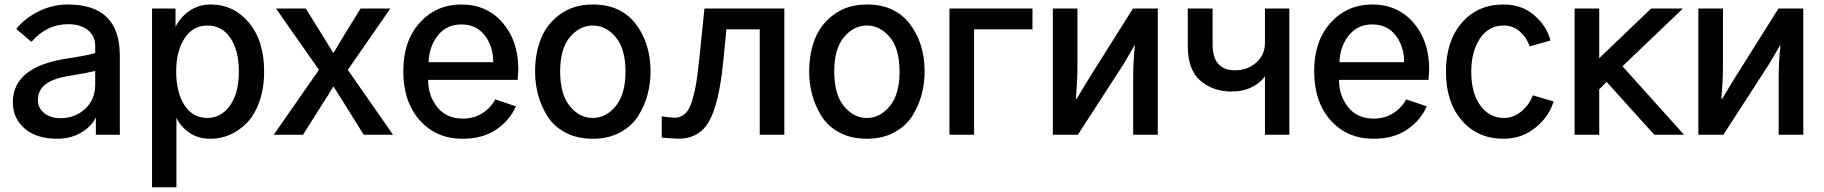

<svg xmlns="http://www.w3.org/2000/svg" viewBox="-20 -588 7961 838"><path d="M145.5 -150.4Q145.5 -117.2 172.4 -94.7Q199.2 -72.3 245.1 -72.3Q307.6 -72.3 351.6 -112.8Q395.5 -153.3 395.5 -218.8V-278.3Q350.6 -267.6 277.3 -255.9Q210.9 -245.1 178.2 -219.7Q145.5 -194.3 145.5 -150.4ZM36.1 -141.6Q36.1 -295.9 269.5 -332Q366.2 -346.7 395.5 -356.4V-386.7Q395.5 -430.7 363.8 -456.5Q332 -482.4 278.3 -482.4Q183.6 -482.4 117.2 -405.3L50.8 -461.9Q92.8 -511.7 151.9 -540Q210.9 -568.4 276.4 -568.4Q502.9 -568.4 502.9 -345.7V0H398.4V-76.2Q381.8 -38.1 335.9 -10.3Q290 17.6 229.5 17.6Q139.6 17.6 87.9 -26.9Q36.1 -71.3 36.1 -141.6Z M749 -276.4Q749 -184.6 785.2 -128.9Q821.3 -73.2 884.8 -73.2Q945.3 -73.2 983.9 -127.4Q1022.5 -181.6 1022.5 -276.4Q1022.5 -367.2 985.8 -421.9Q949.2 -476.6 884.8 -476.6Q822.3 -476.6 785.6 -420.9Q749 -365.2 749 -276.4ZM643.6 229.5V-550.8H746.1V-470.7Q767.6 -513.7 807.6 -541Q847.7 -568.4 899.4 -568.4Q1000 -568.4 1066.4 -489.3Q1132.8 -410.2 1132.8 -276.4Q1132.8 -202.1 1111.8 -143.6Q1090.8 -85 1056.6 -50.8Q1022.5 -16.6 982.4 0.5Q942.4 17.6 899.4 17.6Q843.8 17.6 805.7 -9.3Q767.6 -36.1 750 -74.2V229.5Z M1174.8 0 1372.1 -283.2 1184.6 -550.8H1314.5L1393.6 -423.8Q1400.4 -412.1 1414.1 -390.1Q1427.7 -368.2 1433.6 -358.4H1436.5Q1441.4 -367.2 1475.6 -423.8L1553.7 -550.8H1683.6L1498 -283.2L1695.3 0H1567.4L1478.5 -142.6Q1458 -174.8 1436.5 -209H1433.6Q1413.1 -172.9 1392.6 -142.6L1302.7 0Z M1740.2 -278.3Q1740.2 -409.2 1812 -488.8Q1883.8 -568.4 1994.1 -568.4Q2104.5 -568.4 2173.3 -489.3Q2242.2 -410.2 2242.2 -285.2Q2242.2 -283.2 2239.3 -239.3H1848.6Q1848.6 -169.9 1888.7 -120.1Q1928.7 -70.3 2000 -70.3Q2047.9 -70.3 2085 -93.8Q2122.1 -117.2 2141.6 -154.3L2231.4 -124Q2205.1 -62.5 2146 -22.5Q2086.9 17.6 1999 17.6Q1883.8 17.6 1812 -63Q1740.2 -143.6 1740.2 -278.3ZM1850.6 -316.4H2132.8Q2132.8 -385.7 2095.7 -433.6Q2058.6 -481.4 1994.1 -481.4Q1928.7 -481.4 1890.6 -432.6Q1852.5 -383.8 1850.6 -316.4Z M2424.8 -275.4Q2424.8 -176.8 2466.8 -125Q2508.8 -73.2 2567.4 -73.2Q2625 -73.2 2667.5 -125Q2710 -176.8 2710 -275.4Q2710 -375 2667.5 -425.8Q2625 -476.6 2567.4 -476.6Q2509.8 -476.6 2467.3 -425.8Q2424.8 -375 2424.8 -275.4ZM2315.4 -275.4Q2315.4 -355.5 2341.3 -419.9Q2367.2 -484.4 2425.8 -526.4Q2484.4 -568.4 2567.4 -568.4Q2689.5 -568.4 2754.4 -483.9Q2819.3 -399.4 2819.3 -275.4Q2819.3 -224.6 2806.6 -176.3Q2793.9 -127.9 2766.1 -83Q2738.3 -38.1 2687 -10.3Q2635.7 17.6 2567.4 17.6Q2499 17.6 2448.2 -9.3Q2397.5 -36.1 2369.6 -80.6Q2341.8 -125 2328.6 -173.8Q2315.4 -222.7 2315.4 -275.4Z M2868.2 -80.1Q2909.2 -74.2 2924.8 -74.2Q2952.1 -74.2 2971.2 -92.8Q2990.2 -111.3 3002 -151.9Q3013.7 -192.4 3019.5 -230.5Q3025.4 -268.6 3032.2 -332L3054.7 -550.8H3403.3V0H3295.9V-460H3150.4L3136.7 -320.3Q3119.1 -139.6 3076.2 -61Q3033.2 17.6 2939.5 17.6Q2936.5 17.6 2868.2 12.7Z M3621.1 -275.4Q3621.1 -176.8 3663.1 -125Q3705.1 -73.2 3763.7 -73.2Q3821.3 -73.2 3863.8 -125Q3906.2 -176.8 3906.2 -275.4Q3906.2 -375 3863.8 -425.8Q3821.3 -476.6 3763.7 -476.6Q3706.1 -476.6 3663.6 -425.8Q3621.1 -375 3621.1 -275.4ZM3511.7 -275.4Q3511.7 -355.5 3537.6 -419.9Q3563.5 -484.4 3622.1 -526.4Q3680.7 -568.4 3763.7 -568.4Q3885.7 -568.4 3950.7 -483.9Q4015.6 -399.4 4015.6 -275.4Q4015.6 -224.6 4002.9 -176.3Q3990.2 -127.9 3962.4 -83Q3934.6 -38.1 3883.3 -10.3Q3832 17.6 3763.7 17.6Q3695.3 17.6 3644.5 -9.3Q3593.8 -36.1 3565.9 -80.6Q3538.1 -125 3524.9 -173.8Q3511.7 -222.7 3511.7 -275.4Z M4124 0V-550.8H4486.3V-460H4231.4V0Z M4575.2 0V-550.8H4682.6V-295.9Q4682.6 -240.2 4675.8 -156.2H4678.7L4734.4 -248L4924.8 -550.8H5033.2V0H4925.8V-247.1Q4925.8 -324.2 4933.6 -389.6H4931.6L4884.8 -309.6L4684.6 0Z M5164.1 -387.7V-550.8H5272.5V-393.6Q5272.5 -281.2 5371.1 -281.2Q5424.8 -281.2 5462.9 -314.9Q5501 -348.6 5501 -400.4V-550.8H5607.4V0H5501V-253.9H5500Q5482.4 -227.5 5444.3 -208Q5406.2 -188.5 5354.5 -188.5Q5274.4 -188.5 5219.2 -235.8Q5164.1 -283.2 5164.1 -387.7Z M5715.8 -278.3Q5715.8 -409.2 5787.6 -488.8Q5859.4 -568.4 5969.7 -568.4Q6080.1 -568.4 6148.9 -489.3Q6217.8 -410.2 6217.8 -285.2Q6217.8 -283.2 6214.8 -239.3H5824.2Q5824.2 -169.9 5864.3 -120.1Q5904.3 -70.3 5975.6 -70.3Q6023.4 -70.3 6060.5 -93.8Q6097.7 -117.2 6117.2 -154.3L6207 -124Q6180.7 -62.5 6121.6 -22.5Q6062.5 17.6 5974.6 17.6Q5859.4 17.6 5787.6 -63Q5715.8 -143.6 5715.8 -278.3ZM5826.2 -316.4H6108.4Q6108.4 -385.7 6071.3 -433.6Q6034.2 -481.4 5969.7 -481.4Q5904.3 -481.4 5866.2 -432.6Q5828.1 -383.8 5826.2 -316.4Z M6291 -275.4Q6291 -408.2 6359.9 -488.3Q6428.7 -568.4 6542 -568.4Q6622.1 -568.4 6676.8 -521Q6731.4 -473.6 6747.1 -411.1L6656.2 -385.7Q6643.6 -423.8 6613.8 -450.2Q6584 -476.6 6543 -476.6Q6476.6 -476.6 6439 -419.4Q6401.4 -362.3 6401.4 -275.4Q6401.4 -180.7 6441.4 -127Q6481.4 -73.2 6543 -73.2Q6586.9 -73.2 6621.6 -103Q6656.2 -132.8 6669.9 -171.9L6760.7 -145.5Q6742.2 -80.1 6682.1 -31.2Q6622.1 17.6 6542 17.6Q6429.7 17.6 6360.4 -62Q6291 -141.6 6291 -275.4Z M6852.5 0V-550.8H6960V-334L7186.5 -550.8H7325.2L7061.5 -298.8L7330.1 0H7200.2L6992.2 -230.5L6960 -198.2V0Z M7392.6 0V-550.8H7500V-295.9Q7500 -240.2 7493.2 -156.2H7496.1L7551.8 -248L7742.2 -550.8H7850.6V0H7743.2V-247.1Q7743.2 -324.2 7751 -389.6H7749L7702.1 -309.6L7502 0Z"/></svg>

Font: Gothic A1 SemiBold
Style: Regular
Weight: 600
Version: Version 2.50